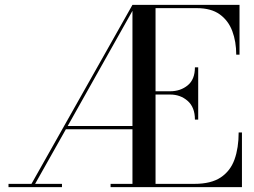

<svg xmlns="http://www.w3.org/2000/svg" viewBox="-20 -770 1046 790"><path d="M15 -13.5H109.5L525 -750H965.5V-545H952Q952 -598.5 935.8 -642Q919.5 -685.5 884 -711Q848.5 -736.5 790 -736.5H620V-394.5H680Q722.5 -394.5 752.2 -418.8Q782 -443 782 -493H795.5V-278H782Q782 -328.5 752.2 -354.8Q722.5 -381 680 -381H620V-13.5H780Q848.5 -13.5 888.2 -40Q928 -66.5 945 -114Q962 -161.5 962 -225H975.5V0H435V-13.5H525V-238H251L124.5 -13.5H235V0H15ZM258.5 -251.5H525V-725.5Z"/></svg>

Font: Bodoni Moda 16pt
Style: Regular
Weight: 400
Version: Version 2.3